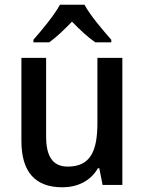

<svg xmlns="http://www.w3.org/2000/svg" viewBox="-20 -786 614 816"><path d="M339 -766H235C211 -722 158 -658 122 -617V-606H189C220 -628 252 -659 286 -694C320 -659 353 -628 385 -606H453V-617C417 -658 363 -721 339 -766ZM500 -540H394V-264C394 -143 364 -78 268 -78C205 -78 176 -120 176 -206V-540H71V-187C71 -55 130 10 245 10C308 10 365 -16 396 -71H402L416 0H500Z"/></svg>

Font: Noto Sans Bengali SemiCondensed Medium
Style: Regular
Weight: 500
Width: 4
Designer: Joana Ranito - Universal Thirst; Jelle Bosma - Monotype Design Team
Foundry: Universal Thirst ehf.
Version: Version 3.000